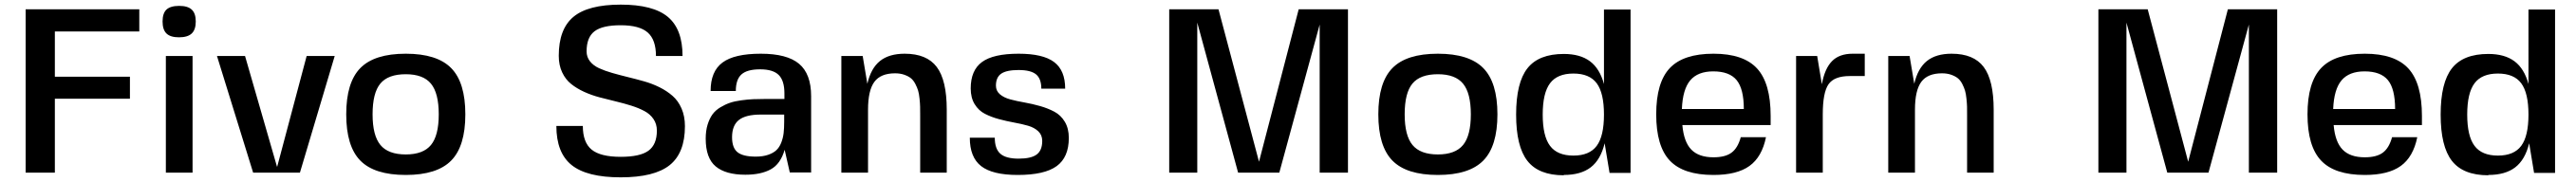

<svg xmlns="http://www.w3.org/2000/svg" viewBox="-20 -740 11026 780"><path d="M576.2 -605H214.8V-411.1H536.1V-316.9H214.8V0H89.8V-700.2H576.2Z M804.2 0H689.9V-500H804.2ZM747.1 -714.8Q783.7 -714.8 800.8 -698.7Q817.9 -682.6 817.9 -647.9Q817.9 -612.8 800.5 -596.4Q783.2 -580.1 746.1 -580.1Q709.5 -580.1 692.6 -596.4Q675.8 -612.8 675.8 -647.9Q675.8 -683.1 692.6 -699Q709.5 -714.8 747.1 -714.8Z M1165.5 -25.9H1166.5L1292.5 -500H1412.6L1263.7 0H1063.5L908.7 -500H1028.8Z M1716.8 -509.8Q1850.6 -509.8 1911.1 -448.2Q1971.7 -386.7 1971.7 -250Q1971.7 -113.3 1911.1 -51.8Q1850.6 9.8 1716.8 9.8Q1582.5 9.8 1522.2 -51.8Q1461.9 -113.3 1461.9 -250Q1461.9 -386.7 1522.2 -448.2Q1582.5 -509.8 1716.8 -509.8ZM1574.7 -250Q1574.7 -159.2 1608.2 -118.7Q1641.6 -78.1 1716.8 -78.1Q1791.5 -78.1 1824.7 -118.7Q1857.9 -159.2 1857.9 -250Q1857.9 -340.8 1824.7 -381.3Q1791.5 -421.9 1716.8 -421.9Q1641.1 -421.9 1607.9 -381.8Q1574.7 -341.8 1574.7 -250Z M2490.7 -520Q2490.7 -495.6 2505.1 -477.3Q2519.5 -459 2543.9 -447.8Q2568.4 -436.5 2599.9 -427.5Q2631.3 -418.5 2666.3 -409.9Q2701.2 -401.4 2736.1 -391.6Q2771 -381.8 2802.5 -366.2Q2834 -350.6 2858.4 -329.3Q2882.8 -308.1 2897.2 -274.9Q2911.6 -241.7 2911.6 -199.2Q2911.6 -84.5 2846.2 -32.2Q2780.8 20 2636.7 20Q2492.2 20 2426.8 -32.5Q2361.3 -85 2361.3 -200.2H2474.6Q2474.6 -129.4 2512.5 -98.6Q2550.3 -67.9 2636.7 -67.9Q2719.7 -67.9 2755.6 -94.2Q2791.5 -120.6 2791.5 -180.2Q2791.5 -208.5 2777.1 -229.7Q2762.7 -251 2738.5 -263.9Q2714.4 -276.9 2682.9 -286.9Q2651.4 -296.9 2616.5 -305.2Q2581.5 -313.5 2546.6 -322.8Q2511.7 -332 2480.2 -346.4Q2448.7 -360.8 2424.6 -380.1Q2400.4 -399.4 2386 -430.2Q2371.6 -460.9 2371.6 -501Q2371.6 -615.7 2434.6 -668Q2497.6 -720.2 2636.7 -720.2Q2775.4 -720.2 2838.4 -667.7Q2901.4 -615.2 2901.4 -500H2787.6Q2787.6 -569.8 2752.2 -600.8Q2716.8 -631.8 2636.7 -631.8Q2558.6 -631.8 2524.7 -606Q2490.7 -580.1 2490.7 -520Z M3451.7 0 3450.2 -1H3360.4L3338.4 -98.1Q3320.8 -37.1 3278.8 -14.2Q3236.8 8.8 3170.4 8.8Q3085.9 8.8 3043.2 -26.9Q3000.5 -62.5 3000.5 -146Q3000.5 -179.2 3008.5 -205.6Q3016.6 -231.9 3029.5 -249.8Q3042.5 -267.6 3063.2 -280Q3084 -292.5 3104 -299.3Q3124 -306.2 3152.8 -310.1Q3181.6 -314 3203.9 -314.9Q3226.1 -315.9 3257.3 -315.9H3337.4V-339.8Q3337.4 -394.5 3313 -418.7Q3288.6 -442.9 3233.4 -442.9Q3177.7 -442.9 3153.6 -421.1Q3129.4 -399.4 3129.4 -350.1H3021.5Q3021.5 -434.1 3072.3 -471.9Q3123 -509.8 3236.3 -509.8Q3348.6 -509.8 3400.1 -466.6Q3451.7 -423.3 3451.7 -328.1ZM3336.4 -249H3236.3Q3171.9 -249 3142.6 -225.8Q3113.3 -202.6 3113.3 -151.9Q3113.3 -106.4 3136.7 -87.6Q3160.2 -68.8 3214.4 -68.8Q3245.1 -68.8 3267.3 -76.4Q3289.6 -84 3302.7 -96.2Q3315.9 -108.4 3323.7 -128.4Q3331.5 -148.4 3334 -169.4Q3336.4 -190.4 3336.4 -219.2Z M3671.4 -500H3672.4L3692.4 -380.9Q3707.5 -447.3 3746.3 -478.5Q3785.2 -509.8 3852.1 -509.8Q3946.8 -509.8 3989.5 -452.9Q4032.2 -396 4032.2 -270V0H3918.5V-247.1Q3918.5 -269.5 3918.2 -282.7Q3918 -295.9 3915.8 -317.1Q3913.6 -338.4 3909.7 -351.6Q3905.8 -364.7 3897.7 -380.4Q3889.6 -396 3878.7 -404.8Q3867.7 -413.6 3850.3 -419.7Q3833 -425.8 3811 -425.8Q3749.5 -425.8 3722.4 -389.2Q3695.3 -352.5 3695.3 -270V0H3581.1V-500Z M4242.7 -373Q4242.7 -350.6 4259.8 -335.9Q4276.9 -321.3 4304.4 -314Q4332 -306.6 4365.2 -300.8Q4398.4 -294.9 4431.9 -285.4Q4465.3 -275.9 4492.9 -261.2Q4520.5 -246.6 4537.6 -218Q4554.7 -189.5 4554.7 -148.9Q4554.7 -65.9 4502.7 -28.1Q4450.7 9.8 4335.9 9.8Q4228 9.8 4179.4 -28.1Q4130.9 -65.9 4130.9 -149.9H4237.8Q4237.8 -102.1 4261.7 -81.1Q4285.6 -60.1 4339.8 -60.1Q4393.6 -60.1 4417.2 -77.9Q4440.9 -95.7 4440.9 -136.2Q4440.9 -161.1 4424.1 -177.2Q4407.2 -193.4 4380.1 -201.2Q4353 -209 4320.6 -214.8Q4288.1 -220.7 4255.4 -229.5Q4222.7 -238.3 4195.6 -252.2Q4168.5 -266.1 4151.6 -293.7Q4134.8 -321.3 4134.8 -360.8Q4134.8 -439 4183.3 -474.4Q4231.9 -509.8 4339.8 -509.8Q4444.3 -509.8 4491.7 -474.1Q4539.1 -438.5 4539.1 -359.9H4437Q4437 -402.8 4414.3 -421.4Q4391.6 -439.9 4339.8 -439.9Q4288.1 -439.9 4265.4 -424.3Q4242.7 -408.7 4242.7 -373Z M4984.4 -700.2H5195.3L5368.7 -46.9L5538.6 -700.2H5749.5V0H5628.4V-634.8L5455.6 0H5279.3L5104.5 -643.1V0H4984.4Z M6134.3 -509.8Q6268.1 -509.8 6328.6 -448.2Q6389.2 -386.7 6389.2 -250Q6389.2 -113.3 6328.6 -51.8Q6268.1 9.8 6134.3 9.8Q6000 9.8 5939.7 -51.8Q5879.4 -113.3 5879.4 -250Q5879.4 -386.7 5939.7 -448.2Q6000 -509.8 6134.3 -509.8ZM5992.2 -250Q5992.2 -159.2 6025.6 -118.7Q6059.1 -78.1 6134.3 -78.1Q6209 -78.1 6242.2 -118.7Q6275.4 -159.2 6275.4 -250Q6275.4 -340.8 6242.2 -381.3Q6209 -421.9 6134.3 -421.9Q6058.6 -421.9 6025.4 -381.8Q5992.2 -341.8 5992.2 -250Z M6673.3 9.8V11.2Q6565.9 11.2 6517.6 -50.5Q6469.2 -112.3 6469.2 -249Q6469.2 -385.7 6517.6 -447.3Q6565.9 -508.8 6673.3 -508.8Q6743.2 -508.8 6785.2 -477.5Q6827.1 -446.3 6845.2 -379.9V-699.2H6959V1H6869.1L6848.1 -126Q6831.1 -55.7 6788.6 -22.9Q6746.1 9.8 6673.3 9.8ZM6614.3 -115Q6645.5 -73.2 6714.4 -73.2Q6783.2 -73.2 6814.2 -115Q6845.2 -156.7 6845.2 -249Q6845.2 -341.3 6814.2 -383.1Q6783.2 -424.8 6714.4 -424.8Q6645.5 -424.8 6614.3 -383.1Q6583 -341.3 6583 -249Q6583 -156.7 6614.3 -115Z M7558.6 -204.1H7180.7Q7187 -131.8 7219 -98.9Q7251 -65.9 7314 -65.9Q7364.3 -65.9 7391.1 -85.7Q7418 -105.5 7430.7 -151.9H7538.6Q7521.5 -67.4 7468 -28.8Q7414.6 9.8 7314 9.8Q7185.1 9.8 7127 -51.8Q7068.8 -113.3 7068.8 -250Q7068.8 -386.7 7127 -448.2Q7185.1 -509.8 7314 -509.8Q7442.4 -509.8 7500.5 -446.5Q7558.6 -383.3 7558.6 -243.2ZM7313 -434.1Q7247.1 -434.1 7214.6 -395.8Q7182.1 -357.4 7178.7 -272.9H7443.8Q7443.8 -358.9 7413.1 -396.5Q7382.3 -434.1 7313 -434.1Z M7898.4 -414.1H7897.5Q7830.6 -414.1 7806.2 -378.7Q7781.7 -343.3 7781.7 -250V0H7667.5V-500H7757.8L7777.8 -378.9Q7790 -446.3 7821.3 -478Q7852.5 -509.8 7909.7 -509.8H7961.4V-414.1Z M8152.3 -500H8153.3L8173.3 -380.9Q8188.5 -447.3 8227.3 -478.5Q8266.1 -509.8 8333 -509.8Q8427.7 -509.8 8470.5 -452.9Q8513.2 -396 8513.2 -270V0H8399.4V-247.1Q8399.4 -269.5 8399.2 -282.7Q8398.9 -295.9 8396.7 -317.1Q8394.5 -338.4 8390.6 -351.6Q8386.7 -364.7 8378.7 -380.4Q8370.6 -396 8359.6 -404.8Q8348.6 -413.6 8331.3 -419.7Q8314 -425.8 8292 -425.8Q8230.5 -425.8 8203.4 -389.2Q8176.3 -352.5 8176.3 -270V0H8062V-500Z M8961.4 -700.2H9172.4L9345.7 -46.9L9515.6 -700.2H9726.6V0H9605.5V-634.8L9432.6 0H9256.3L9081.5 -643.1V0H8961.4Z M10346.2 -204.1H9968.3Q9974.6 -131.8 10006.6 -98.9Q10038.6 -65.9 10101.6 -65.9Q10151.9 -65.9 10178.7 -85.7Q10205.6 -105.5 10218.3 -151.9H10326.2Q10309.1 -67.4 10255.6 -28.8Q10202.1 9.8 10101.6 9.8Q9972.7 9.8 9914.6 -51.8Q9856.4 -113.3 9856.4 -250Q9856.4 -386.7 9914.6 -448.2Q9972.7 -509.8 10101.6 -509.8Q10230 -509.8 10288.1 -446.5Q10346.2 -383.3 10346.2 -243.2ZM10100.6 -434.1Q10034.7 -434.1 10002.2 -395.8Q9969.7 -357.4 9966.3 -272.9H10231.4Q10231.4 -358.9 10200.7 -396.5Q10169.9 -434.1 10100.6 -434.1Z M10630.4 9.8V11.2Q10522.9 11.2 10474.6 -50.5Q10426.3 -112.3 10426.3 -249Q10426.3 -385.7 10474.6 -447.3Q10522.9 -508.8 10630.4 -508.8Q10700.2 -508.8 10742.2 -477.5Q10784.2 -446.3 10802.2 -379.9V-699.2H10916V1H10826.2L10805.2 -126Q10788.1 -55.7 10745.6 -22.9Q10703.1 9.8 10630.4 9.8ZM10571.3 -115Q10602.5 -73.2 10671.4 -73.2Q10740.2 -73.2 10771.2 -115Q10802.2 -156.7 10802.2 -249Q10802.2 -341.3 10771.2 -383.1Q10740.2 -424.8 10671.4 -424.8Q10602.5 -424.8 10571.3 -383.1Q10540 -341.3 10540 -249Q10540 -156.7 10571.3 -115Z"/></svg>

Font: Fivo Sans Modern Med
Style: Regular
Weight: 450
Designer: Alexander Slobzheninov
Foundry: Alexander Slobzheninov
Version: 1.0